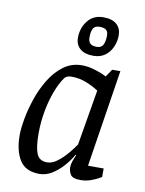

<svg xmlns="http://www.w3.org/2000/svg" viewBox="-85 -806 664 877"><g transform="rotate(10 247.0 -368.0)"><path d="M158.3 9.4Q94.4 9.4 67 -34Q39.6 -77.4 39.6 -150Q39.6 -179.2 47.5 -224.3Q55.4 -269.5 72.2 -319.6Q89.1 -369.8 115.7 -413.5Q142.2 -457.3 179.6 -485.2Q216.9 -513 265.3 -513Q290.2 -513 314.7 -506.4Q339.3 -499.7 357.2 -492.2Q375.2 -484.6 379.7 -481.4L404.1 -517H441.9L371.3 -66H443.9V-26.9Q441.9 -24.9 427.6 -17.3Q413.3 -9.7 392.7 -2.6Q372.1 4.4 348.2 4.4Q312.6 4.4 302.5 -10.7Q292.3 -25.8 292.3 -45.9Q292.3 -58.3 296.9 -71.9Q301.5 -85.4 309.8 -103.6L306.8 -105.6Q291.9 -78.3 268.3 -51.8Q244.8 -25.3 216.9 -7.9Q189.1 9.4 158.3 9.4ZM184.2 -48.7Q207.4 -48.7 231.1 -66.5Q254.8 -84.3 275.2 -108.5Q295.7 -132.8 309.7 -153.5L353.3 -411.1Q329.3 -427.2 296.7 -440.4Q264.1 -453.6 227.8 -453.6Q213.6 -453.6 206.7 -450.1Q199.8 -446.6 195 -441.4Q174.5 -413.1 158.2 -369.7Q141.8 -326.2 132.6 -275.5Q123.3 -224.7 123.3 -171Q123.3 -111.5 135.1 -80.1Q147 -48.7 184.2 -48.7ZM307 -564.7Q267.7 -564.7 246.1 -583.2Q224.5 -601.7 224.5 -634Q224.5 -679.4 250.9 -712.8Q277.2 -746.1 323.2 -746.1Q364.2 -746.1 385.2 -727.4Q406.1 -708.7 406.1 -676.7Q406.1 -647.8 394.6 -622.1Q383.1 -596.3 361.3 -580.5Q339.5 -564.7 307 -564.7ZM316.3 -607.7Q337.6 -607.7 345.6 -623.8Q353.6 -639.9 353.6 -666.2Q353.6 -684.7 343.9 -692.5Q334.2 -700.2 313.4 -700.2Q291.9 -700.2 284 -686.1Q276.1 -671.9 276.1 -644.8Q276.1 -626.3 285.2 -617Q294.2 -607.7 316.3 -607.7Z"/></g></svg>

Font: Faustina Light
Style: Italic
Weight: 300
Italic angle: -8°
Designer: Alfonso Garcia
Foundry: http://www.omnibus-type.com
Version: Version 1.200